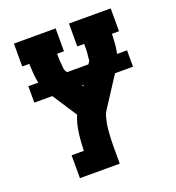

<svg xmlns="http://www.w3.org/2000/svg" viewBox="-133 -636 866 947"><g transform="rotate(-20 300.0 -162.5)"><path d="M125 205V85H189Q190 62 191.5 39.5Q193 17 196 -6Q199 -29 204.5 -51Q210 -73 219 -94Q219 -94 219 -94Q219 -94 219 -94L112 -258Q101 -274 96.5 -293Q92 -312 89 -331.5Q86 -351 85 -370.5Q84 -390 83 -410Q83 -410 83 -410Q83 -410 83 -410H46V-530H265V-410H229Q229 -403 229 -395.5Q229 -388 229.5 -380Q230 -372 230.5 -364.5Q231 -357 232 -349.5Q233 -342 233 -334Q233 -326 237 -320L295 -215L366 -323Q366 -324 366.5 -324.5Q367 -325 367 -325Q367 -326 367 -326.5Q367 -327 367 -327Q367 -338 368.5 -348Q370 -358 370.5 -368.5Q371 -379 371 -389.5Q371 -400 371 -410H335V-530H554V-410H517Q517 -410 517 -410Q517 -410 517 -410Q516 -390 515 -370.5Q514 -351 511 -331.5Q508 -312 503.5 -293Q499 -274 488 -258L364 -67Q355 -54 350.5 -38.5Q346 -23 343 -7.5Q340 8 338.5 23.5Q337 39 336 55Q335 71 334.5 86.5Q334 102 334 118V205ZM41 -222V-308H559V-222Z"/></g></svg>

Font: Iosevka Curly Slab HvEx
Style: Regular
Weight: 900
Width: 7
Monospace: yes
Designer: Belleve Invis
Foundry: Belleve Invis
Version: Version 11.1.0; ttfautohint (v1.8.3)